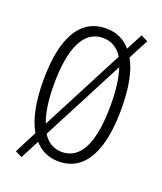

<svg xmlns="http://www.w3.org/2000/svg" viewBox="-147 -848 842 997"><g transform="rotate(20 274.0 -349.5)"><path d="M494 -358C494 -469 478 -560 442 -624L500 -734L462 -753L414 -662C380 -702 336 -724 279 -724C138 -724 62 -602 62 -359C62 -249 78 -156 117 -87L54 36L92 54L146 -50C178 -12 223 10 279 10C433 10 494 -141 494 -358ZM121 -358C121 -560 173 -672 279 -672C326 -672 362 -650 388 -608L151 -152C131 -202 121 -271 121 -358ZM435 -358C435 -150 383 -42 279 -42C234 -42 198 -63 173 -104L409 -558C426 -508 435 -440 435 -358Z"/></g></svg>

Font: Noto Sans Bengali ExtraCondensed Light
Style: Regular
Weight: 300
Width: 2
Designer: Joana Ranito - Universal Thirst; Jelle Bosma - Monotype Design Team
Foundry: Universal Thirst ehf.
Version: Version 3.000